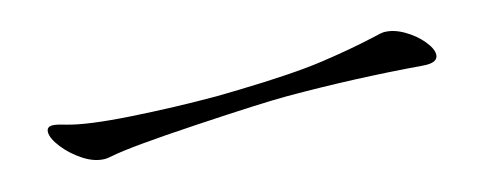

<svg xmlns="http://www.w3.org/2000/svg" viewBox="-21 -574 1043 412"><g transform="rotate(-15 500.0 -368.0)"><path d="M76 -401Q76 -413 89 -413Q97 -413 117 -407Q161 -394 257.5 -388Q354 -382 446 -382L495 -383Q616 -386 682.5 -395.5Q749 -405 802 -417Q822 -422 828 -422Q849 -422 871.5 -409Q894 -396 909 -378Q924 -360 924 -347Q924 -328 890 -331Q740 -343 591 -343Q537 -343 387.5 -334Q238 -325 195 -316Q185 -314 180 -314Q157 -314 133 -329.5Q109 -345 92.5 -366Q76 -387 76 -401Z"/></g></svg>

Font: Hina Mincho
Style: Regular
Weight: 400
Designer: satsuyako
Foundry: satsuyako
Version: Version 1.100